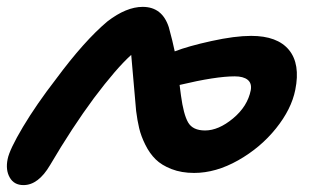

<svg xmlns="http://www.w3.org/2000/svg" viewBox="-26 -515 912 556"><path d="M42 21Q14.6 21 2.2 -1Q-10.3 -22.9 -3.9 -54.2Q1.5 -82 40.5 -147.5Q79.6 -212.9 136.2 -286.1Q218.3 -397 285.2 -453.1Q339.8 -495.1 387.2 -495.1Q443.8 -495.1 462.9 -436Q474.1 -395 480 -366.2Q518.6 -381.3 586.4 -396.2Q654.3 -411.1 701.2 -411.1Q777.3 -411.1 810.8 -370.4Q844.2 -329.6 829.1 -254.9Q817.9 -198.7 773.2 -143.1Q728.5 -87.4 663.8 -50.8Q599.1 -14.2 536.1 -14.2Q499.5 -14.2 470.7 -25.4Q441.9 -36.6 424.6 -53.7Q407.2 -70.8 394.8 -95.9Q382.3 -121.1 377 -143.8Q371.6 -166.5 368.2 -193.8Q367.7 -199.7 354 -356Q311 -317.4 246.1 -231Q183.1 -146 119.1 -37.1Q85 21 42 21ZM498 -238.8Q505.4 -183.6 518.8 -160.4Q532.2 -137.2 567.9 -137.2Q606.9 -137.2 648.9 -172.1Q690.9 -207 700.2 -253.9Q703.6 -273.9 691.2 -283.9Q678.7 -293.9 653.8 -293.9Q598.6 -293.9 494.1 -269Q495.6 -260.3 498 -238.8Z"/></svg>

Font: Shantell Sans Irregular
Style: Italic
Weight: 600
Italic angle: -11.31°
Designer: Stephen Nixon, Anya Danilova, Shantell Martin
Foundry: Arrow Type
Version: Version 1.006;[9816181b4]